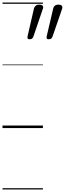

<svg xmlns="http://www.w3.org/2000/svg" viewBox="-20 -1018 516 1526"><path d="M216 -706Q202 -706 199.5 -713Q197 -720 199 -729L250 -951Q253 -963 263 -972Q273 -981 292 -981Q313 -981 319.5 -971.5Q326 -962 321 -949L246 -729Q242 -718 235.5 -712Q229 -706 216 -706ZM368 -706Q354 -706 351.5 -713Q349 -720 351 -729L403 -951Q405 -963 415 -972Q425 -981 444 -981Q465 -981 471.5 -971.5Q478 -962 474 -949L398 -729Q394 -718 388 -712Q382 -706 368 -706ZM0 478H321V488H0ZM0 -20H321V0H0ZM0 -505H321V-500H0ZM0 -998H321V-988H0Z"/></svg>

Font: Playwrite AU SA Guides
Style: Regular
Weight: 400
Designer: Veronika Burian, José Scaglione
Foundry: TypeTogether
Version: Version 1.003